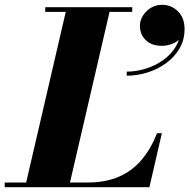

<svg xmlns="http://www.w3.org/2000/svg" viewBox="-68 -780 790 800"><path d="M36.5 0 210.5 -750H393L219 0ZM-48.5 0V-19.5H295Q373.5 -19.5 429.2 -44.5Q485 -69.5 523.2 -115.5Q561.5 -161.5 586.5 -225H606.5L554.5 0ZM120.5 -730.5V-750H483V-730.5ZM460 -464.5V-481.5Q498 -481.5 537.8 -493.5Q577.5 -505.5 610.8 -528.8Q644 -552 664.2 -585.5Q684.5 -619 683.5 -662H700Q700 -637.5 685 -621.2Q670 -605 648.5 -597Q627 -589 606.5 -589Q563.5 -589 539.2 -613Q515 -637 515 -672Q515 -695 527.8 -715.2Q540.5 -735.5 561.5 -747.8Q582.5 -760 607.5 -760Q645.5 -760 673.2 -733Q701 -706 701 -659Q701 -614 680 -578Q659 -542 623.8 -516.5Q588.5 -491 545.8 -477.8Q503 -464.5 460 -464.5Z"/></svg>

Font: Bodoni Moda 11pt ExtraBold
Style: Italic
Weight: 800
Italic angle: -13°
Version: Version 2.004